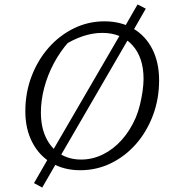

<svg xmlns="http://www.w3.org/2000/svg" viewBox="-20 -758 796 864"><path d="M245 -44 170 86 133 66 209 -66ZM341 8Q267 8 211.5 -25Q156 -58 125 -118Q94 -178 94 -257Q94 -341 122 -414.5Q150 -488 199 -543.5Q248 -599 312.5 -630.5Q377 -662 450 -662Q524 -662 579.5 -629.5Q635 -597 665.5 -537Q696 -477 696 -397Q696 -313 668.5 -239.5Q641 -166 592.5 -110.5Q544 -55 479.5 -23.5Q415 8 341 8ZM345 -40Q396 -40 443 -63Q490 -86 528 -128.5Q566 -171 591 -229Q602 -255 609.5 -285.5Q617 -316 621.5 -347Q626 -378 626 -403Q626 -499 576 -554.5Q526 -610 440 -610Q397 -610 352.5 -595Q308 -580 266 -553L292 -573Q251 -527 222.5 -473.5Q194 -420 179 -363Q164 -306 164 -252Q164 -188 186 -140.5Q208 -93 249 -66.5Q290 -40 345 -40ZM533 -623 599 -738 636 -719 569 -602ZM209 -66 533 -623 569 -602 245 -44Z"/></svg>

Font: Piazzolla 8pt ExtraLight
Style: Italic
Weight: 250
Italic angle: -11.3°
Designer: Juan Pablo del Peral
Foundry: Huerta Tipografica
Version: Version 2.001